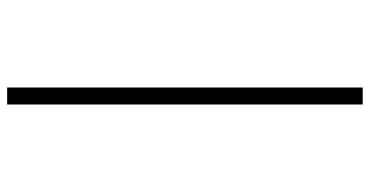

<svg xmlns="http://www.w3.org/2000/svg" viewBox="-270 -650 1040 540"><g transform="rotate(-90 250.0 -380.0)"><path d="M226.1 -879.9H273.9V120.1H226.1Z"/></g></svg>

Font: BIZ UDGothic
Style: Regular
Weight: 400
Monospace: yes
Designer: TypeBank Co., Ltd.
Foundry: Morisawa Inc.
Version: Version 1.05